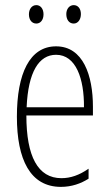

<svg xmlns="http://www.w3.org/2000/svg" viewBox="-20 -720 428 750"><path d="M93 -664C93 -643 104 -628 122 -628C138 -628 150 -642 150 -664C150 -686 138 -700 122 -700C104 -700 93 -684 93 -664ZM239 -665C239 -643 250 -628 268 -628C284 -628 296 -643 296 -665C296 -687 284 -700 268 -700C251 -700 239 -685 239 -665ZM199 -539C96 -539 46 -433 46 -264C46 -97 98 10 218 10C260 10 296 -3 326 -22V-61C290 -36 256 -24 220 -24C128 -24 83 -109 83 -269H343V-303C343 -425 305 -539 199 -539ZM199 -506C277 -506 309 -412 308 -301H84C90 -439 132 -506 199 -506Z"/></svg>

Font: Noto Sans Georgian ExtraCondensed ExtraLight
Style: Regular
Weight: 200
Width: 2
Designer: Monotype Design Team, Akaki Razmadze
Foundry: Google LLC
Version: Version 2.005